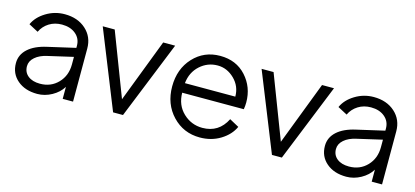

<svg xmlns="http://www.w3.org/2000/svg" viewBox="-51 -890 2710 1255"><g transform="rotate(15 1303.5 -263.0)"><path d="M267 -538Q355 -538 410.5 -488Q466 -438 466 -359V0H396V-81Q371 -40 324 -14Q277 12 226 12Q143 12 91.5 -32Q40 -76 40 -147Q40 -204 84 -244Q128 -284 209 -302L396 -345V-359Q396 -408 360 -438Q324 -468 267 -468Q218 -468 180.5 -444.5Q143 -421 124 -381L60 -415Q83 -467 141 -502.5Q199 -538 267 -538ZM226 -57Q300 -57 348 -107Q396 -157 396 -233V-284L227 -245Q176 -234 145.5 -207.5Q115 -181 115 -146Q115 -105 145 -81Q175 -57 226 -57Z M935 -526H1016L804 0H737L526 -526H607L771 -98Z M1561 -288Q1561 -264 1557 -241H1140Q1141 -157 1196 -105Q1251 -53 1326 -53Q1437 -53 1488 -155L1552 -120Q1526 -63 1465 -25.5Q1404 12 1326 12Q1215 12 1140.5 -66.5Q1066 -145 1066 -264Q1066 -383 1138 -460.5Q1210 -538 1319 -538Q1428 -538 1494.5 -464.5Q1561 -391 1561 -288ZM1141 -306H1482Q1482 -376 1432.5 -424.5Q1383 -473 1319 -473Q1251 -473 1200 -427Q1149 -381 1141 -306Z M2010 -526H2091L1879 0H1812L1601 -526H1682L1846 -98Z M2358 -538Q2446 -538 2501.5 -488Q2557 -438 2557 -359V0H2487V-81Q2462 -40 2415 -14Q2368 12 2317 12Q2234 12 2182.5 -32Q2131 -76 2131 -147Q2131 -204 2175 -244Q2219 -284 2300 -302L2487 -345V-359Q2487 -408 2451 -438Q2415 -468 2358 -468Q2309 -468 2271.5 -444.5Q2234 -421 2215 -381L2151 -415Q2174 -467 2232 -502.5Q2290 -538 2358 -538ZM2317 -57Q2391 -57 2439 -107Q2487 -157 2487 -233V-284L2318 -245Q2267 -234 2236.5 -207.5Q2206 -181 2206 -146Q2206 -105 2236 -81Q2266 -57 2317 -57Z"/></g></svg>

Font: Plus Jakarta Display Light
Style: Regular
Weight: 300
Designer: Gumpita Rahayu
Foundry: Tokotype Studio
Version: Version 1.000;hotconv 1.0.109;makeotfexe 2.5.65596